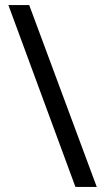

<svg xmlns="http://www.w3.org/2000/svg" viewBox="-20 -735 412 756"><path d="M95 -715H13L277 1H361Z"/></svg>

Font: Noto Sans Lao SemiCondensed
Style: Regular
Weight: 400
Width: 4
Designer: Monotype Design Team
Foundry: Monotype Imaging Inc.
Version: Version 2.003